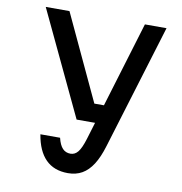

<svg xmlns="http://www.w3.org/2000/svg" viewBox="-88 -882 927 980"><g transform="rotate(10 375.0 -392.0)"><path d="M400 -357H508L472 -261H325L70 -800H193ZM696 -800 499 -155Q481 -95 457 -57.5Q433 -20 401.5 -2Q370 16 328 16Q256 16 213 -27Q170 -70 156 -155H258Q267 -118 283 -101Q299 -84 324 -84Q347 -84 363 -104Q379 -124 394 -173L584 -800Z"/></g></svg>

Font: Martian Mono sWd Rg
Style: Regular
Weight: 400
Width: 6
Monospace: yes
Designer: Roman Shamin
Foundry: Evil Martians
Version: Version 1.000